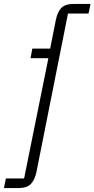

<svg xmlns="http://www.w3.org/2000/svg" viewBox="-90 -760 482 980"><path d="M257 -691 96 118Q88 157 68 178.5Q48 200 4 200H-70L-60 151H33L157 -463H66L75 -512H166L195 -658Q203 -698 222.5 -719Q242 -740 287 -740H372L362 -691Z"/></svg>

Font: IBM Plex Sans Light
Style: Italic
Weight: 300
Italic angle: -11.31°
Designer: Mike Abbink, Paul van der Laan, Pieter van Rosmalen
Foundry: Bold Monday
Version: Version 3.201